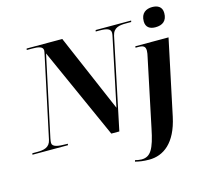

<svg xmlns="http://www.w3.org/2000/svg" viewBox="-163 -922 1416 1317"><g transform="rotate(-15 545.0 -263.0)"><path d="M1014 -626C1065 -626 1097 -650 1097 -705C1097 -751 1064 -766 1027 -766C984 -766 946 -745 946 -686C946 -643 975 -626 1014 -626ZM-28 0H224L226 -10H217C156 -10 116 -17 116 -45C116 -52 117 -62 120 -77L242 -647L532 0H589L724 -644C736 -699 779 -704 825 -704H862L864 -714H612L610 -704H636C688 -704 716 -696 716 -666C716 -659 714 -648 712 -639L612 -162L375 -714H122L120 -704H155C202 -704 235 -699 235 -670C235 -663 232 -651 229 -636L108 -70C97 -17 55 -10 8 -10H-26ZM738 240C839 240 931 175 969 -2L1082 -536H846L845 -526H863C901 -526 915 -517 915 -486C915 -474 912 -459 908 -441L808 35C779 179 751 225 687 225C673 225 651 221 642 218L639 228C667 235 696 240 738 240Z"/></g></svg>

Font: Noto Serif Display
Style: Bold Italic
Weight: 700
Italic angle: -12°
Designer: Monotype Design Team
Foundry: Monotype Imaging Inc.
Version: Version 2.009